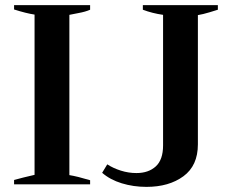

<svg xmlns="http://www.w3.org/2000/svg" viewBox="-20 -720 906 750"><path d="M35 -17Q67 -26 115 -37V-663Q82 -668 35 -683V-700H332V-682Q314 -674 286.5 -669Q259 -664 251 -662V-36Q282 -31 332 -16V0H35ZM379 -45 399 -78Q422 -63 452 -53.5Q482 -44 513 -44Q560 -44 588.5 -70Q617 -96 617 -152V-662Q575 -668 538 -682V-700H831V-682Q825 -680 798.5 -672Q772 -664 753 -661V-156Q753 -73 696.5 -31.5Q640 10 552 10Q501 10 455.5 -4Q410 -18 379 -45Z"/></svg>

Font: Trirong SemiBold
Style: Regular
Weight: 600
Designer: Katatrad Team
Foundry: CadsonDemak
Version: Version 1.000